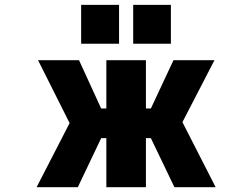

<svg xmlns="http://www.w3.org/2000/svg" viewBox="-20 -774 1040 796"><path d="M420.9 -524.4H585V-324.2H605.5L699.2 -524.4H869.1L736.3 -267.6L874 2H703.1L605.5 -201.2H585V2H420.9V-201.2H399.4L302.7 2H131.8L268.6 -263.7L137.7 -524.4H307.6L399.4 -324.2H420.9ZM316.4 -592.8V-753.9H473.6V-592.8ZM532.2 -592.8V-753.9H688.5V-592.8Z"/></svg>

Font: Gen Shin Gothic Monospace Heavy
Style: Bold
Weight: 800
Designer: [Source Han Sans]
Ryoko NISHIZUKA  (kana & ideographs); Paul D. Hunt (Latin, Greek & Cyrillic); Wenlong ZHANG  (bopomofo
Version: Version 1.002.20150607